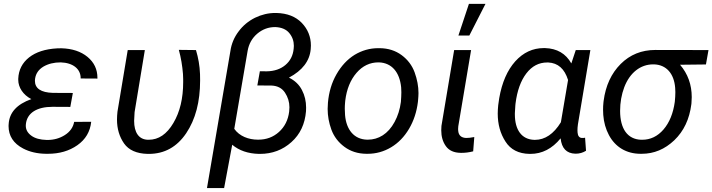

<svg xmlns="http://www.w3.org/2000/svg" viewBox="-20 -788 3695 996"><path d="M344.7 -233.4 357.9 -305.7 254.4 -306.2C192.4 -308.1 161.1 -329.1 161.1 -369.1C161.1 -372.6 161.6 -376.5 162.1 -380.4C166 -406.7 180.2 -427.2 205.1 -442.4C230 -457 259.8 -464.4 294.9 -464.4C359.4 -462.4 398.4 -429.7 398.4 -383.3C398.4 -382.3 398.4 -381.8 398.4 -380.9L485.4 -380.4C485.4 -381.8 485.4 -382.8 485.4 -384.3C485.4 -428.2 468.3 -464.4 434.1 -492.7C399.9 -521 354.5 -536.1 297.9 -537.6L275.9 -537.1C214.8 -533.7 166.5 -518.1 130.9 -490.2C95.2 -461.9 76.7 -425.3 74.7 -379.9C74.7 -377.9 74.7 -376 74.7 -373.5C74.7 -335 99.6 -295.9 142.6 -273.9C67.4 -247.1 28.3 -204.1 24.9 -144C24.9 -140.6 24.4 -137.7 24.4 -134.3C24.4 -83 49.8 -43.9 100.1 -17.6C133.8 0 173.3 9.3 218.8 9.8C222.2 9.8 225.1 9.8 228.5 9.8C288.1 9.8 338.9 -4.9 381.3 -34.7C423.8 -64.5 447.8 -105 453.1 -156.2L364.7 -155.8C359.4 -127.4 343.3 -104.5 316.4 -87.4C289.6 -70.3 259.3 -62 226.1 -62C224.6 -62 223.6 -62 222.2 -62C187.5 -63 161.1 -70.3 142.1 -84.5C123 -98.6 113.8 -115.7 113.8 -135.7C113.8 -138.7 113.8 -141.6 114.3 -144.5C120.6 -202.6 171.9 -233.9 252.4 -233.9Z M642.6 -528.3 589.4 -209C587.9 -194.8 586.9 -181.2 586.9 -168C586.9 -120.1 599.1 -79.1 623.5 -43.9C647.9 -9.3 688.5 8.8 745.6 10.3C747.6 10.3 750 10.3 752 10.3C833 10.3 897.5 -25.4 945.8 -96.7C994.1 -168.5 1018.1 -259.8 1018.1 -371.1C1018.1 -381.8 1018.1 -392.6 1017.6 -403.8C1016.1 -446.3 1008.8 -487.8 996.6 -528.3L907.7 -529.3C918.9 -488.8 925.8 -446.8 929.2 -404.3L930.2 -377.9C930.2 -372.6 930.2 -367.2 930.2 -361.8C930.2 -278.3 913.6 -207.5 879.4 -149.9C845.2 -91.8 802.7 -63 751.5 -63C750 -63 748 -63 746.6 -63C700.2 -64.5 675.8 -100.6 675.8 -161.1L678.2 -206.5L731.4 -528.3Z M1414.1 -720.7C1412.1 -720.7 1410.2 -720.7 1407.7 -720.7C1372.1 -720.7 1336.9 -712.4 1302.7 -695.8C1268.6 -678.7 1240.2 -655.3 1217.8 -625C1194.8 -594.7 1180.7 -561 1175.3 -523.9L1053.7 187.5H1142.6L1184.6 -37.1C1220.7 -6.8 1266.6 8.8 1322.8 10.3C1324.7 10.3 1326.7 10.3 1328.6 10.3C1392.1 10.3 1446.8 -10.3 1491.7 -50.8C1537.1 -91.3 1562 -145 1567.4 -210.9C1567.9 -217.3 1567.9 -223.6 1567.9 -230C1567.9 -262.7 1561 -293 1546.4 -320.8C1532.2 -348.6 1509.8 -370.1 1479 -385.3C1548.8 -422.4 1586.4 -471.7 1591.8 -532.7C1592.3 -539.1 1592.8 -545.4 1592.8 -551.8C1592.8 -597.2 1576.7 -636.7 1545.4 -669.4C1513.7 -702.1 1470.2 -719.2 1414.1 -720.7ZM1328.1 -418.5 1314.9 -344.7 1388.7 -344.2C1420.4 -342.8 1443.4 -330.1 1458.5 -307.1C1473.6 -284.2 1481.4 -258.8 1481.4 -231.4C1481.4 -224.1 1481 -216.8 1480 -209C1474.6 -165.5 1457 -130.4 1427.2 -103.5C1397.5 -76.7 1361.8 -63.5 1320.3 -63.5C1319.3 -63.5 1318.4 -63.5 1317.4 -63.5C1270 -63.5 1222.2 -81.1 1195.3 -119.6L1264.6 -524.4C1271 -560.5 1287.6 -590.3 1314.5 -613.3C1341.8 -636.2 1372.6 -647.5 1406.2 -647.5C1407.2 -647.5 1408.2 -647.5 1409.2 -647.5C1440.9 -646 1464.8 -635.7 1480.5 -616.7C1496.6 -597.2 1504.4 -575.2 1504.4 -549.8C1504.4 -544.9 1503.9 -540 1503.4 -535.2C1500 -499.5 1485.4 -471.7 1460.4 -450.7C1435.5 -429.7 1402.8 -418.5 1363.3 -418Z M1949.7 -538.1C1947.3 -538.1 1944.8 -538.1 1942.4 -538.1C1898.4 -538.1 1857.4 -526.4 1819.3 -503.4C1781.7 -480 1750.5 -446.3 1725.6 -402.8C1700.7 -359.4 1686 -310.1 1681.2 -255.4C1680.2 -244.6 1679.7 -233.9 1679.7 -223.1C1679.7 -187 1686 -151.4 1699.2 -115.2C1712.4 -79.6 1734.9 -49.8 1766.6 -26.4C1798.3 -2.9 1835.9 9.3 1879.9 9.8C1882.3 9.8 1884.8 9.8 1887.2 9.8C1930.7 9.8 1971.2 -1.5 2008.8 -23.9C2046.4 -46.4 2077.6 -78.6 2102.1 -120.1C2126.5 -161.6 2141.6 -208 2147.9 -259.3L2148.9 -270C2149.9 -281.7 2150.9 -293.5 2150.9 -305.2C2150.9 -340.3 2144 -376.5 2130.9 -412.6C2117.7 -448.7 2095.2 -478.5 2063.5 -502C2031.7 -525.4 1994.1 -537.6 1949.7 -538.1ZM1771 -266.1C1778.3 -325.7 1797.9 -373.5 1829.6 -410.2C1860.8 -446.3 1898.9 -464.4 1942.9 -464.4C1943.8 -464.4 1945.3 -464.4 1946.3 -464.4C2012.2 -461.9 2053.2 -413.6 2061 -335C2061.5 -327.1 2062 -318.4 2062 -309.1C2062 -294.4 2061 -277.8 2059.6 -259.3C2054.7 -221.2 2043.9 -186.5 2026.9 -155.3C1993.2 -92.8 1942.9 -63.5 1888.7 -63.5C1886.7 -63.5 1885.3 -63.5 1883.3 -63.5C1817.4 -65.4 1776.4 -114.3 1770 -190.9C1769 -202.1 1768.6 -212.9 1768.6 -223.6C1768.6 -234.4 1769 -244.6 1770 -254.9Z M2357.9 -603.5H2414.6L2498.5 -768.1H2412.6ZM2335.9 -528.3 2270 -134.8C2269.5 -127 2269 -119.6 2269 -112.3C2269 -79.6 2276.9 -52.2 2293 -29.8C2309.1 -7.3 2334.5 4.4 2369.6 4.9C2371.6 4.9 2373.5 4.9 2375.5 4.9C2394 4.9 2413.6 2.4 2434.6 -2.9L2440.4 -77.1C2423.3 -73.7 2409.7 -72.3 2398.4 -72.3C2372.6 -73.2 2358.9 -85.9 2356.9 -109.9C2356.4 -112.8 2356.4 -115.7 2356.4 -118.7C2356.4 -123.5 2356.9 -128.4 2357.4 -133.3L2423.8 -528.3Z M2966.8 -528.3 2943.8 -459C2915 -510.3 2869.6 -536.6 2807.1 -538.6C2805.2 -538.6 2803.2 -538.6 2801.3 -538.6C2743.7 -538.6 2694.3 -515.6 2652.8 -469.7C2611.8 -423.8 2584 -360.4 2569.8 -279.3L2564.5 -242.7C2563 -227.5 2562 -212.9 2562 -198.7C2562 -143.6 2575.2 -95.2 2602.1 -53.7C2628.4 -12.2 2669.9 9.3 2727.1 10.3C2728.5 10.3 2730 10.3 2731.4 10.3C2792 10.3 2844.2 -16.6 2888.2 -70.3C2893.6 -18.6 2918.9 7.8 2964.4 9.3C2964.8 9.3 2965.3 9.3 2966.3 9.3C2985.4 9.3 3003.4 4.4 3020 -5.9L3015.1 -73.7L3007.3 -72.3H2999C2985.4 -72.8 2977.5 -82.5 2976.1 -100.6C2975.6 -103.5 2975.6 -107.4 2975.6 -111.8C2975.6 -120.1 2976.1 -130.4 2978 -143.1L3042.5 -528.3ZM2654.3 -251C2662.6 -317.4 2681.6 -369.6 2710.4 -407.2C2739.7 -445.3 2775.4 -463.9 2818.8 -463.9C2820.3 -463.9 2822.3 -463.9 2824.2 -463.9C2874.5 -461.4 2908.7 -431.2 2926.8 -373L2889.6 -153.8C2852.1 -92.8 2807.1 -62.5 2754.9 -62.5C2753.9 -62.5 2753.4 -62.5 2752.4 -62.5C2686 -64 2650.9 -114.7 2650.9 -194.3C2650.9 -196.8 2650.9 -198.7 2650.9 -201.2L2653.3 -240.7Z M3655.3 -528.3 3379.4 -528.8C3308.1 -528.8 3248 -504.4 3199.7 -456.1C3151.4 -407.7 3121.6 -343.8 3111.3 -264.6L3110.4 -256.8C3108.9 -244.1 3108.4 -231.4 3108.4 -218.8C3108.4 -210 3108.9 -200.7 3109.4 -191.9C3112.3 -153.3 3122.1 -118.7 3138.7 -87.4C3171.9 -24.9 3229.5 9.3 3301.3 9.8C3303.7 9.8 3306.6 9.8 3309.1 9.8C3372.6 9.8 3428.7 -13.7 3478 -60.5C3527.3 -107.9 3556.6 -169.9 3566.4 -247.6L3566.9 -252.4C3567.9 -263.2 3568.4 -273.9 3568.4 -284.2C3568.4 -348.6 3548.3 -404.8 3507.8 -452.1L3642.1 -453.6ZM3196.8 -212.9C3196.8 -256.3 3204.1 -297.4 3218.3 -335.4C3247.1 -411.1 3302.7 -454.1 3368.2 -454.1C3369.6 -454.1 3371.1 -454.1 3372.6 -454.1C3437 -452.1 3476.6 -405.8 3482.4 -333C3482.9 -326.2 3483.4 -318.4 3483.4 -310.1C3483.4 -295.4 3482.4 -278.8 3480.5 -259.8C3472.2 -199.7 3452.6 -151.9 3421.9 -116.2C3391.1 -80.6 3354 -63 3311.5 -63C3309.6 -63 3307.6 -63 3305.7 -63C3235.4 -65.4 3196.8 -119.6 3196.8 -212.9Z"/></svg>

Font: Roboto
Style: Italic
Weight: 400
Italic angle: -12°
Designer: Google
Version: Version 2.137; 2017